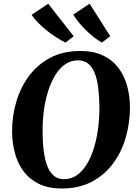

<svg xmlns="http://www.w3.org/2000/svg" viewBox="-20 -1036 761 1066"><path d="M323 10.5Q248.5 10.5 196 -15.2Q143.5 -41 110.8 -85Q78 -129 62.8 -186Q47.5 -243 47 -305.5Q47 -391 70.5 -471Q94 -551 141.2 -614.5Q188.5 -678 259.5 -715.5Q330.5 -753 426 -753Q500.5 -753 553 -727.5Q605.5 -702 638.2 -658Q671 -614 686.2 -557.8Q701.5 -501.5 701.5 -440.5Q701.5 -353.5 678.2 -272.8Q655 -192 607.8 -128.2Q560.5 -64.5 489.5 -27Q418.5 10.5 323 10.5ZM335 -41Q374 -41 405.2 -62.2Q436.5 -83.5 460.2 -121.5Q484 -159.5 500 -209.8Q516 -260 524 -318.5Q532 -377 532 -439Q531.5 -499 525.5 -547.2Q519.5 -595.5 506 -629.8Q492.5 -664 469.8 -682.5Q447 -701 413 -701Q374.5 -701 343 -679.8Q311.5 -658.5 288 -620.8Q264.5 -583 248.2 -533.2Q232 -483.5 224 -425.8Q216 -368 216.5 -307Q216.5 -246 223 -196.8Q229.5 -147.5 243.2 -112.8Q257 -78 279.8 -59.5Q302.5 -41 335 -41ZM592 -835 545.5 -799.5Q520 -814.5 497 -833Q474 -851.5 453.8 -871.8Q433.5 -892 416.5 -913Q399.5 -934 386.5 -955L477.5 -1015.5ZM389 -835 344 -799.5Q317.5 -812.5 290 -830.2Q262.5 -848 236.8 -869Q211 -890 189.8 -911.8Q168.5 -933.5 155.5 -954L247.5 -1015.5Z"/></svg>

Font: Merriweather 48pt ExtraBold
Style: Italic
Weight: 800
Italic angle: -7.8°
Version: Version 2.101